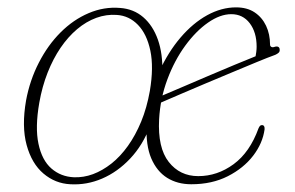

<svg xmlns="http://www.w3.org/2000/svg" viewBox="-20 -480 781 508"><path d="M297.5 -459Q333.5 -456.5 359 -434.5Q384.5 -412.5 397.8 -375Q411 -337.5 409.5 -288L401 -290Q425 -342.5 457.8 -380.8Q490.5 -419 528.2 -439.8Q566 -460.5 604.5 -460.5Q634 -460.5 653.8 -447.2Q673.5 -434 684 -411.8Q694.5 -389.5 694.5 -362Q694.5 -358 697.8 -356Q701 -354 706.5 -356Q712.5 -358 716.2 -356Q720 -354 720 -348.5Q720.5 -343.5 717.2 -340.5Q714 -337.5 708.5 -335Q689 -328 658.8 -315.5Q628.5 -303 593.2 -288.2Q558 -273.5 523.5 -259Q489 -244.5 460.5 -232.2Q432 -220 414.8 -212.5Q397.5 -205 397.5 -205L394 -220.5Q394 -220.5 413.2 -228.8Q432.5 -237 463.5 -250.2Q494.5 -263.5 530.8 -279Q567 -294.5 601.5 -308.8Q636 -323 662 -333.5L655.5 -326.5Q657 -334.5 658 -342.2Q659 -350 659 -356.5Q659 -394.5 640.8 -418.5Q622.5 -442.5 592 -442.5Q562.5 -442.5 530.5 -420.2Q498.5 -398 470 -359Q441.5 -320 422.8 -269.8Q404 -219.5 401 -164.5Q397 -89 426.5 -51.5Q456 -14 504.5 -14Q555 -14 598 -45.5Q641 -77 664 -140.5Q666 -145 668 -147Q670 -149 673 -149Q677 -149 678.8 -146Q680.5 -143 680 -137.5Q675 -101 649.8 -68Q624.5 -35 582.8 -13.8Q541 7.5 486 7.5Q449.5 7.5 422.2 -9.5Q395 -26.5 380.2 -61Q365.5 -95.5 368 -149.5L377.5 -147.5Q358 -96 324.5 -60.5Q291 -25 250.2 -7.5Q209.5 10 166 7.5Q126 5.5 95 -20.8Q64 -47 50.5 -96.2Q37 -145.5 49 -214.5Q59 -268 82.8 -314.2Q106.5 -360.5 140.2 -394.2Q174 -428 214.5 -445.2Q255 -462.5 297.5 -459ZM175.5 -11Q201 -10 226 -19.2Q251 -28.5 274.8 -47.2Q298.5 -66 318.5 -94Q338.5 -122 353.5 -158.2Q368.5 -194.5 376.5 -239.5Q387 -302 377.8 -346Q368.5 -390 345 -414.2Q321.5 -438.5 289 -440.5Q261.5 -442.5 234.8 -432.8Q208 -423 184 -402.8Q160 -382.5 140.2 -353.5Q120.5 -324.5 106 -287.8Q91.5 -251 84 -208.5Q72.5 -143 81.8 -99.5Q91 -56 116 -34.2Q141 -12.5 175.5 -11Z"/></svg>

Font: Fraunces Thin
Style: Italic
Weight: 250
Italic angle: -16°
Version: Version 1.000;[b76b70a41]